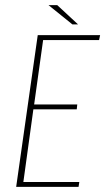

<svg xmlns="http://www.w3.org/2000/svg" viewBox="-20 -728 410 748"><path d="M43 0 127 -591H370L366 -572H148L113 -321H281L279 -302H110L71 -19H289L286 0ZM262 -633 169 -708H203L284 -633Z"/></svg>

Font: Alumni Sans Thin
Style: Italic
Weight: 100
Italic angle: -8°
Designer: Robert E. Leuschke
Foundry: Robert E. Leuschke
Version: Version 1.016